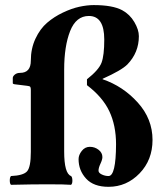

<svg xmlns="http://www.w3.org/2000/svg" viewBox="-20 -718 655 748"><path d="M100.1 -126V-368.2Q100.1 -377 97.7 -379.9Q95.2 -382.8 85 -383.8L41 -389.2Q29.8 -390.1 29.8 -394V-414.1Q29.8 -420.9 37.8 -427.5Q45.9 -434.1 58.1 -434.1Q100.1 -434.1 100.1 -481.9Q100.1 -528.8 118.2 -567.4Q136.2 -606 163.6 -629.4Q190.9 -652.8 224.9 -668.9Q258.8 -685.1 289.3 -691.7Q319.8 -698.2 345.2 -698.2Q418.5 -698.2 456.1 -678.2Q485.8 -662.1 503.4 -632.1Q521 -602.1 521 -577.1Q521 -513.2 476.1 -466.8Q453.1 -443.8 379.9 -411.1V-409.2Q459 -382.3 516.6 -318.6Q574.2 -254.9 574.2 -172.9Q574.2 -94.7 523.7 -42.5Q473.1 9.8 402.8 9.8Q344.7 9.8 315.4 -22.2Q286.1 -54.2 286.1 -98.1Q286.1 -114.3 298.6 -130.1Q311 -146 330.1 -146Q349.1 -146 364 -134.5Q378.9 -123 378.9 -106Q378.9 -96.2 371.3 -80.1Q363.8 -64 363.8 -53.2Q363.8 -44.4 376.5 -38.3Q389.2 -32.2 402.8 -32.2Q431.6 -32.2 432.1 -155.8Q432.1 -229 406 -284.4Q379.9 -339.8 318.8 -386.2V-409.2Q364.7 -445.3 375.5 -473.6Q386.2 -502 386.2 -564Q386.2 -655.8 326.2 -655.8Q276.4 -655.8 253.2 -596.9Q230 -538.1 230 -446.8V-127.9Q230 -42 256.8 -32.2Q261.7 -28.3 262 -15.1Q262.2 -2 256.8 2Q233.9 0 165 0Q106.9 0 22.9 2Q18.1 -2 18.1 -14.9Q18.1 -27.8 22.9 -32.2Q70.8 -34.2 85.4 -50.5Q100.1 -66.9 100.1 -126Z"/></svg>

Font: Linux Libertine
Style: Bold
Weight: 700
Designer: Philipp H. Poll
Foundry: Philipp H. Poll
Version: Version 5.0.3